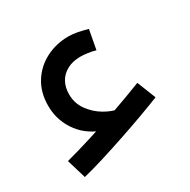

<svg xmlns="http://www.w3.org/2000/svg" viewBox="-103 -452 598 604"><g transform="rotate(-30 195.5 -149.5)"><path d="M165 -43Q143 -50 122.5 -63.5Q102 -77 86.5 -97Q71 -117 62 -142Q53 -167 53 -196Q53 -245 75.5 -280.5Q98 -316 135.5 -335Q173 -354 217 -354Q233 -354 250.5 -350.5Q268 -347 285 -342L272 -272Q258 -276 243.5 -278Q229 -280 218 -280Q190 -280 169.5 -269Q149 -258 138.5 -239Q128 -220 128 -195Q128 -162 146.5 -136.5Q165 -111 191.5 -95.5Q218 -80 241 -77ZM41 55 20 -15Q62 -26 115 -42.5Q168 -59 224.5 -79Q281 -99 332 -119L359 -51Q329 -39 288 -24Q247 -9 202.5 6Q158 21 116 34Q74 47 41 55Z"/></g></svg>

Font: Noto Sans Arabic SemiCondensed
Style: Regular
Weight: 400
Width: 4
Designer: Monotype Design Team, Nadine Chahine, Nizar Qandah and Khaled Hosny
Foundry: Monotype Imaging Inc.
Version: Version 2.012